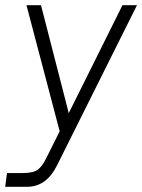

<svg xmlns="http://www.w3.org/2000/svg" viewBox="-32 -520 548 740"><path d="M-12 200 -5 147H54Q96 147 113.5 134Q131 121 146 90L198 -14L70 -500H126L233 -84L440 -500H496L188 117Q147 200 72 200Z"/></svg>

Font: Haskoy Light
Style: Italic
Weight: 300
Designer: Ertekin Erdin
Foundry: Ertekin Erdin
Version: Version 2.000; ttfautohint (v1.8.4.7-5d5b)